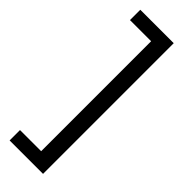

<svg xmlns="http://www.w3.org/2000/svg" viewBox="-288 -731 906 906"><g transform="rotate(45 164.5 -278.0)"><path d="M24.9 158.2H248V-713.9H24.9V-645H166V88.9H24.9Z"/></g></svg>

Font: Open Sans
Style: Regular
Weight: 400
Foundry: Ascender Corporation
Version: Version 1.100;PS 001.100;hotconv 1.0.88;makeotf.lib2.5.64775